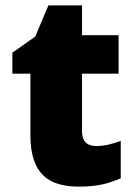

<svg xmlns="http://www.w3.org/2000/svg" viewBox="-20 -750 500 714"><path d="M337 -207C304 -207 285 -225 285 -261V-476H421V-619H285V-730H160L111 -614L26 -554V-476H93V-248C93 -98 166 -56 274 -56C346 -56 387 -69 429 -87V-226C398 -215 371 -207 337 -207Z"/></svg>

Font: Noto Sans Malayalam UI Black
Style: Regular
Weight: 900
Designer: Jelle Bosma - Monotype Design Team
Foundry: Monotype Imaging Inc.
Version: Version 2.104